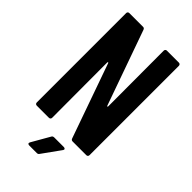

<svg xmlns="http://www.w3.org/2000/svg" viewBox="-267 -774 1027 1027"><g transform="rotate(45 246.5 -260.5)"><path d="M331.1 -688Q331.1 -693.4 334.5 -696.8Q337.9 -700.2 342.8 -700.2H434.1Q439 -700.2 442.4 -696.8Q445.8 -693.4 445.8 -688V-12.2Q445.8 -6.8 442.4 -3.4Q439 0 434.1 0H330.1Q320.3 0 316.9 -9.8L168 -431.2Q167 -434.1 164.6 -433.6Q162.1 -433.1 162.1 -430.2L163.1 -12.2Q163.1 -6.8 159.7 -3.4Q156.2 0 150.9 0H59.1Q53.7 0 50.3 -3.4Q46.9 -6.8 46.9 -12.2V-688Q46.9 -693.4 50.3 -696.8Q53.7 -700.2 59.1 -700.2H163.1Q172.4 -700.2 175.8 -689.9L326.2 -266.1Q327.1 -263.2 329.6 -263.7Q332 -264.2 332 -267.1ZM181.2 179.2Q174.3 179.2 171.4 175.5Q168.5 171.9 171.9 165L231 62Q234.9 54.2 246.1 54.2H317.9Q325.2 54.2 327.9 58.6Q330.6 63 326.2 68.8L252.9 170.9Q248 179.2 238.8 179.2Z"/></g></svg>

Font: Barlow Condensed SemiBold
Style: Regular
Weight: 600
Width: 3
Designer: Jeremy Tribby
Foundry: Tribby Type
Version: Version 1.422;hotconv 1.0.109;makeotfexe 2.5.65596